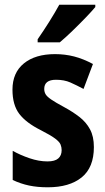

<svg xmlns="http://www.w3.org/2000/svg" viewBox="-20 -786 447 816"><path d="M379 -161Q379 -74 327 -32Q275 10 183 10Q139 10 103.5 2.5Q68 -5 34 -21V-145Q66 -127 105.5 -113.5Q145 -100 182 -100Q213 -100 227.5 -112.5Q242 -125 242 -148Q242 -160 237.5 -171.5Q233 -183 214.5 -197Q196 -211 153 -233Q91 -264 62 -302Q33 -340 33 -405Q33 -477 81.5 -516.5Q130 -556 214 -556Q256 -556 295 -546Q334 -536 375 -514L335 -408Q305 -424 279 -435.5Q253 -447 218 -447Q168 -447 168 -408Q168 -396 173.5 -386Q179 -376 197 -363.5Q215 -351 254 -330Q289 -311 317.5 -289Q346 -267 362.5 -236.5Q379 -206 379 -161ZM385 -756Q370 -738 343.5 -710.5Q317 -683 287.5 -654.5Q258 -626 234 -606H140V-619Q165 -655 189.5 -694Q214 -733 232 -766H385Z"/></svg>

Font: Noto Sans Kannada Condensed
Style: Bold
Weight: 700
Width: 3
Designer: Jelle Bosma - Monotype Design Team
Foundry: Monotype Imaging Inc.
Version: Version 2.005; ttfautohint (v1.8.4.7-5d5b)